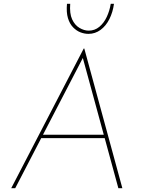

<svg xmlns="http://www.w3.org/2000/svg" viewBox="-20 -989 749 1009"><path d="M60 0H39L420 -734H423L623 0H602L411 -700L425 -703ZM195 -281H539L538 -263H191ZM445 -811Q424 -811 403 -819Q382 -827 364 -845.5Q346 -864 337 -894Q328 -924 332 -969H349Q345 -918 359 -887.5Q373 -857 397.5 -842.5Q422 -828 446 -828Q478 -828 502 -848Q526 -868 541 -900Q556 -932 562 -969H579Q573 -925 555 -889Q537 -853 508.5 -832Q480 -811 445 -811Z"/></svg>

Font: Josefin Sans Thin Thin
Style: Italic
Weight: 250
Italic angle: -7°
Version: Version 2.000